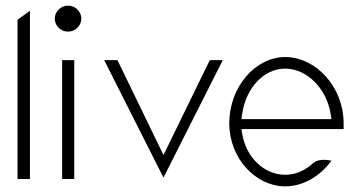

<svg xmlns="http://www.w3.org/2000/svg" viewBox="-20 -664 1285 680"><path d="M42 -30H86V-626L42 -594Z M174 -598C174 -573 195 -552 221 -552C247 -552 268 -573 268 -598C268 -623 247 -644 221 -644C195 -644 174 -623 174 -598ZM200 -30H243V-451H200Z M349 -451 559 -35 769 -451H723L559 -115L396 -451Z M792 -227C792 -104 885 -4 990 -4C1053 -4 1113 -39 1154 -95C1135 -99 1107 -101 1090 -87C1062 -61 1028 -45 990 -45C916 -45 852 -106 838 -189L835 -207H1197V-227C1197 -357 1098 -462 990 -462C885 -462 792 -357 792 -227ZM835 -242 838 -262C852 -354 915 -421 990 -421C1065 -421 1136 -353 1151 -261L1154 -242Z"/></svg>

Font: Charger Sport
Style: HLNrw
Weight: 100
Designer: Jasper
Foundry: Cannot Into Space Fonts
Version: Version 1.1